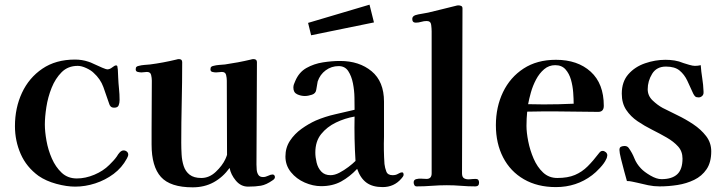

<svg xmlns="http://www.w3.org/2000/svg" viewBox="-20 -795 3089 822"><path d="M529 -133Q529 -129 527 -124.5Q525 -120 523 -116Q502 -77 466.5 -50.5Q431 -24 388 -10Q345 4 302 4Q265 4 221 -8Q177 -20 145 -42Q93 -80 68.5 -136Q44 -192 44 -255Q44 -333 74 -397.5Q104 -462 161.5 -501Q219 -540 301 -540Q331 -540 358 -531Q366 -529 383.5 -520.5Q401 -512 418 -505Q435 -498 439 -498Q450 -498 460.5 -506.5Q471 -515 477 -515Q483 -515 483 -507Q485 -497 485 -485.5Q485 -474 486 -463Q487 -439 489.5 -415Q492 -391 492 -367Q492 -354 488 -344Q484 -334 469 -334Q459 -334 454 -339Q449 -344 447 -352Q435 -388 422.5 -422.5Q410 -457 381 -483Q370 -494 349.5 -503.5Q329 -513 313 -513Q271 -513 244 -486Q217 -459 201 -419Q185 -379 178.5 -336.5Q172 -294 172 -262Q172 -232 179 -192.5Q186 -153 202 -116.5Q218 -80 244 -55.5Q270 -31 309 -31Q346 -31 384 -47Q422 -63 448 -89Q456 -97 464.5 -106Q473 -115 480 -125Q483 -130 486 -134.5Q489 -139 493 -143Q501 -151 509 -151Q517 -151 523 -146Q529 -141 529 -133Z M1157 -37Q1157 -29 1147 -23Q1120 -4 1097 0Q1074 4 1042 4Q1011 4 989.5 -22Q968 -48 963 -76Q934 -36 894.5 -14.5Q855 7 805 7Q709 7 669 -37.5Q629 -82 629 -176V-243Q629 -295 629.5 -346.5Q630 -398 630 -450Q630 -461 627 -474Q624 -487 609 -487Q603 -487 597.5 -486Q592 -485 586 -485Q579 -485 570 -487Q561 -489 561 -498Q561 -506 564.5 -509Q568 -512 574 -513Q585 -516 598 -517Q611 -518 622 -519Q677 -526 735 -540Q741 -542 746 -542Q760 -542 760 -529Q760 -443 758 -356.5Q756 -270 756 -184Q756 -160 757.5 -133.5Q759 -107 766.5 -84Q774 -61 792 -47Q810 -33 842 -33Q876 -33 904 -59.5Q932 -86 945 -114Q946 -116 949 -123.5Q952 -131 952 -132Q952 -212 951.5 -291.5Q951 -371 951 -450Q951 -461 948 -474Q945 -487 930 -487Q924 -487 918 -486Q912 -485 905 -485Q898 -485 889.5 -487Q881 -489 881 -498Q881 -506 884.5 -509Q888 -512 894 -513Q905 -516 918 -517Q931 -518 943 -519Q999 -527 1054 -540Q1057 -541 1059.5 -541.5Q1062 -542 1065 -542Q1080 -542 1080 -529Q1080 -420 1079 -310.5Q1078 -201 1078 -91Q1078 -81 1079 -68.5Q1080 -56 1086 -46.5Q1092 -37 1106 -37Q1117 -37 1128 -42.5Q1139 -48 1147 -48Q1152 -48 1154.5 -44.5Q1157 -41 1157 -37Z M1502 -106Q1499 -153 1498 -200.5Q1497 -248 1498 -296Q1457 -289 1418.5 -270.5Q1380 -252 1355 -221Q1330 -190 1330 -142Q1330 -122 1335.5 -99Q1341 -76 1355.5 -60.5Q1370 -45 1395 -45Q1413 -45 1433 -55.5Q1453 -66 1471.5 -80Q1490 -94 1502 -106ZM1708 -47Q1708 -43 1704.5 -38Q1701 -33 1698 -30Q1667 6 1618 6Q1575 6 1549 -13Q1523 -32 1509 -72Q1477 -38 1440.5 -18Q1404 2 1355 2Q1320 2 1284.5 -13.5Q1249 -29 1225.5 -58Q1202 -87 1202 -125Q1202 -163 1221.5 -192.5Q1241 -222 1271 -243.5Q1301 -265 1332 -279Q1372 -296 1414 -305.5Q1456 -315 1498 -325V-329Q1498 -347 1497.5 -377.5Q1497 -408 1491 -438.5Q1485 -469 1471 -490.5Q1457 -512 1430 -512Q1399 -512 1374.5 -494Q1350 -476 1340 -446Q1338 -437 1337 -428.5Q1336 -420 1334 -411Q1332 -395 1315.5 -389.5Q1299 -384 1285 -384Q1268 -384 1252 -391.5Q1236 -399 1236 -420Q1236 -428 1238.5 -434.5Q1241 -441 1244 -448Q1260 -486 1292 -504Q1324 -522 1362.5 -528Q1401 -534 1436 -534Q1518 -534 1571 -490Q1624 -446 1624 -360V-209Q1623 -181 1623.5 -151.5Q1624 -122 1626 -93Q1628 -76 1634 -60.5Q1640 -45 1661 -45Q1675 -45 1684.5 -51Q1694 -57 1702 -57Q1706 -57 1707 -53Q1708 -49 1708 -47ZM1581 -699 1312 -644 1299 -697 1562 -775Z M2031 -13Q2031 3 2015 3Q1984 3 1954 0.5Q1924 -2 1893 -2Q1861 -2 1828.5 0.5Q1796 3 1764 3Q1757 3 1754 -2.5Q1751 -8 1751 -14Q1751 -25 1761.5 -28Q1772 -31 1785.5 -30Q1799 -29 1806 -29Q1828 -29 1828 -53V-134Q1828 -266 1828 -397.5Q1828 -529 1828 -661Q1828 -672 1826 -688.5Q1824 -705 1807 -705Q1795 -705 1783.5 -701.5Q1772 -698 1760 -698Q1745 -698 1745 -714Q1745 -725 1758 -730Q1771 -734 1785.5 -736Q1800 -738 1813 -741Q1843 -748 1872.5 -755.5Q1902 -763 1931 -770Q1934 -771 1937 -771.5Q1940 -772 1943 -772Q1949 -772 1954.5 -769.5Q1960 -767 1960 -759Q1960 -583 1959 -406Q1958 -229 1958 -53Q1958 -36 1968 -31Q1978 -26 1992 -27.5Q2006 -29 2017 -29Q2031 -29 2031 -13Z M2436 -351Q2436 -371 2434 -399Q2432 -427 2424.5 -453.5Q2417 -480 2401 -498Q2385 -516 2357 -516Q2330 -516 2309.5 -498.5Q2289 -481 2275 -454.5Q2261 -428 2253 -399.5Q2245 -371 2241 -349Q2258 -349 2274.5 -348.5Q2291 -348 2307 -348Q2372 -348 2436 -351ZM2580 -130Q2580 -127 2578.5 -121.5Q2577 -116 2575 -113Q2568 -97 2549 -76.5Q2530 -56 2515 -45Q2448 6 2360 6Q2281 6 2223 -27.5Q2165 -61 2134 -121Q2103 -181 2103 -259Q2103 -337 2133.5 -400.5Q2164 -464 2221.5 -501.5Q2279 -539 2360 -539Q2453 -539 2509 -488Q2565 -437 2565 -342Q2565 -316 2541 -316Q2497 -316 2453 -317Q2409 -318 2365 -318Q2333 -318 2301 -318Q2269 -318 2237 -317Q2234 -287 2234 -256Q2234 -228 2241.5 -190Q2249 -152 2264.5 -116Q2280 -80 2305 -56.5Q2330 -33 2366 -33Q2411 -33 2441.5 -46Q2472 -59 2496 -83Q2520 -107 2545 -140Q2548 -144 2551.5 -146.5Q2555 -149 2560 -149Q2567 -149 2573.5 -143.5Q2580 -138 2580 -130Z M3025 -147Q3025 -100 3005 -70.5Q2985 -41 2952 -25Q2919 -9 2880.5 -3Q2842 3 2804 3Q2779 3 2755 -2Q2731 -7 2707 -13Q2697 -15 2686 -17.5Q2675 -20 2664 -20Q2660 -34 2652.5 -61.5Q2645 -89 2638.5 -115.5Q2632 -142 2632 -153Q2632 -164 2639 -167Q2646 -170 2654 -170Q2666 -170 2672 -161Q2687 -140 2696 -117Q2705 -94 2724 -74Q2738 -59 2764.5 -43.5Q2791 -28 2812 -28Q2857 -28 2879.5 -49Q2902 -70 2902 -116Q2902 -147 2883 -168Q2864 -189 2834.5 -206Q2805 -223 2772 -239.5Q2739 -256 2709.5 -276Q2680 -296 2661 -324.5Q2642 -353 2642 -394Q2642 -445 2670 -477Q2698 -509 2741.5 -524Q2785 -539 2829 -539Q2849 -539 2868 -536Q2887 -533 2906 -525Q2915 -522 2930.5 -517.5Q2946 -513 2955 -513Q2968 -513 2980 -516Q2982 -488 2986.5 -460Q2991 -432 2992 -404V-401Q2993 -391 2986.5 -384.5Q2980 -378 2971 -378Q2961 -378 2956.5 -382Q2952 -386 2948 -394Q2935 -423 2922.5 -449.5Q2910 -476 2889.5 -493Q2869 -510 2831 -510Q2791 -510 2772 -479Q2753 -448 2753 -413Q2753 -385 2774 -365Q2795 -345 2817 -333Q2844 -319 2879.5 -302Q2915 -285 2948 -263Q2981 -241 3003 -212.5Q3025 -184 3025 -147Z"/></svg>

Font: Kaisei Opti
Style: Bold
Weight: 700
Designer: Font-Kai, 金井和夫
Foundry: KAZUO KANAI
Version: Version 5.003